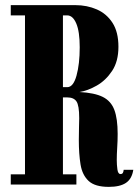

<svg xmlns="http://www.w3.org/2000/svg" viewBox="-20 -720 540 749"><path d="M404.5 9Q350.5 9 325.8 -14Q301 -37 294.2 -78.2Q287.5 -119.5 287.5 -173.5Q287.5 -200 288.2 -223.2Q289 -246.5 289 -259Q289 -309 278.2 -324.5Q267.5 -340 242.5 -340H225.5V-40H278V0H22V-40H77.5V-660H22V-700H273.5Q319.5 -700 357.8 -683.2Q396 -666.5 419 -630.8Q442 -595 442 -537.5Q442 -480.5 417.2 -443.2Q392.5 -406 357.2 -386Q322 -366 290 -361Q348.5 -358 380.8 -342Q413 -326 426 -291.5Q439 -257 439 -197.5Q439 -170 437.2 -143.8Q435.5 -117.5 435.5 -95.5Q435.5 -77 438 -59Q440.5 -41 450 -41Q457 -41 459.5 -46Q462 -51 462.5 -57.5H500Q494.5 -22 471.2 -6.5Q448 9 404.5 9ZM225.5 -380H242.5Q266 -380 278.5 -425.2Q291 -470.5 291 -535.5Q291 -597 277.5 -628.5Q264 -660 242 -660H225.5Z"/></svg>

Font: Imbue 10pt Black
Style: Regular
Weight: 900
Designer: Tyler Finck
Foundry: Etcetera Type Company
Version: Version 1.102; ttfautohint (v1.8.3)